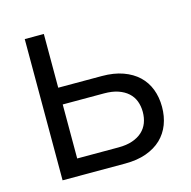

<svg xmlns="http://www.w3.org/2000/svg" viewBox="-85 -624 705 709"><g transform="rotate(-15 267.0 -270.0)"><path d="M309 0H69.5V-540H142.5V-334.5H309Q355 -334.5 389.8 -322Q424.5 -309.5 447.8 -287.5Q471 -265.5 482.8 -234.8Q494.5 -204 494.5 -167.5Q494.5 -131 482.8 -100.2Q471 -69.5 447.8 -47.2Q424.5 -25 389.8 -12.5Q355 0 309 0ZM300.5 -64Q331.5 -64 354 -71.8Q376.5 -79.5 391.5 -93.2Q406.5 -107 413.8 -126Q421 -145 421 -167.5Q421 -190 413.8 -209Q406.5 -228 391.5 -241.5Q376.5 -255 354 -262.8Q331.5 -270.5 300.5 -270.5H142.5V-64Z"/></g></svg>

Font: Vela Sans
Style: Regular
Weight: 400
Designer: Principal design: Mikhail Sharanda - project Manrope.
Design modification: Ravid Balaliev
Foundry: Mikhail Sharanda
Version: Version 1.001;August 23, 2023;FontCreator 14.0.0.2901 64-bit